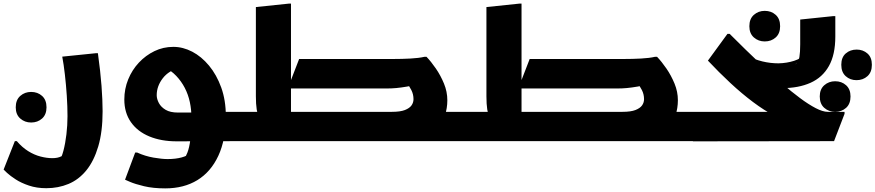

<svg xmlns="http://www.w3.org/2000/svg" viewBox="-59 -780 4838 1061"><path d="M34 0Q63 34 96.5 55Q130 76 165 85Q200 94 230 94Q260 94 279.5 84Q299 74 308 75L265 115Q281 93 291.5 53Q302 13 308 -37.5Q314 -88 314 -138Q314 -192 310 -252Q306 -312 299.5 -368.5Q293 -425 285 -467L471 -486H482Q496 -385 502 -305.5Q508 -226 508 -165Q508 -52 484 29Q460 110 418 161.5Q376 213 319.5 236.5Q263 260 197 260Q144 260 101 245.5Q58 231 28 211.5Q-2 192 -19.5 176Q-37 160 -39 157L23 0ZM113 -103Q78 -103 53 -125Q28 -147 28 -187Q28 -228 53 -250Q78 -272 113 -272Q149 -272 173.5 -250Q198 -228 198 -187Q198 -147 173.5 -125Q149 -103 113 -103Z M628 -230Q628 -289 649.5 -341.5Q671 -394 708.5 -434Q746 -474 794.5 -497.5Q843 -521 899 -521Q952 -521 1003 -494.5Q1054 -468 1096 -417.5Q1138 -367 1163.5 -296.5Q1189 -226 1189 -138Q1189 -8 1147.5 81Q1106 170 1031.5 215.5Q957 261 854 261Q787 261 737 249Q687 237 659.5 225Q632 213 632 213L688 63H699Q743 83 789.5 91Q836 99 867 99Q911 99 944.5 90Q978 81 1002 61L954 107Q966 90 976.5 63.5Q987 37 993 -8.5Q999 -54 999 -128Q999 -174 990 -216Q981 -258 962 -294.5Q943 -331 915 -360.5Q887 -390 848 -410L936 -406Q874 -391 840.5 -347.5Q807 -304 807 -254Q807 -233 819 -210.5Q831 -188 856.5 -173Q882 -158 925 -158H1010L1014 -162H1262V-20L1242 0L917 1Q832 1 766.5 -26Q701 -53 664.5 -105Q628 -157 628 -230Z M2096 0V-162H2516V-20L2496 0ZM1527 -162H2107Q2153 -162 2178.5 -172Q2204 -182 2215 -197.5Q2226 -213 2226 -232Q2226 -259 2214 -282.5Q2202 -306 2189 -320L2267 -317Q2222 -307 2190 -301.5Q2158 -296 2131.5 -293.5Q2105 -291 2076 -291H1531L1594 -454H2113Q2162 -454 2209 -456.5Q2256 -459 2286 -466H2298Q2323 -440 2349.5 -401.5Q2376 -363 2394.5 -318Q2413 -273 2413 -226Q2413 -182 2399.5 -141.5Q2386 -101 2354.5 -69Q2323 -37 2269.5 -18.5Q2216 0 2138 0H1527ZM1222 0V-142L1242 -162H1442L1378 -135Q1364 -146 1359.5 -175.5Q1355 -205 1355 -248V-741L1537 -760H1549V-83L1470 -162H1676V-20L1656 0Z M3370 0V-162H3790V-20L3770 0ZM2801 -162H3381Q3427 -162 3452.5 -172Q3478 -182 3489 -197.5Q3500 -213 3500 -232Q3500 -259 3488 -282.5Q3476 -306 3463 -320L3541 -317Q3496 -307 3464 -301.5Q3432 -296 3405.5 -293.5Q3379 -291 3350 -291H2805L2868 -454H3387Q3436 -454 3483 -456.5Q3530 -459 3560 -466H3572Q3597 -440 3623.5 -401.5Q3650 -363 3668.5 -318Q3687 -273 3687 -226Q3687 -182 3673.5 -141.5Q3660 -101 3628.5 -69Q3597 -37 3543.5 -18.5Q3490 0 3412 0H2801ZM2496 0V-142L2516 -162H2716L2652 -135Q2638 -146 2633.5 -175.5Q2629 -205 2629 -248V-741L2811 -760H2823V-83L2744 -162H2950V-20L2930 0Z M4515 -162H4608V-151L4550 0L3770 1V-142L3790 -162H4261L4221 -140Q4164 -170 4102.5 -216Q4041 -262 3977.5 -321Q3914 -380 3853 -445L3961 -593H3973Q4012 -554 4060 -507Q4108 -460 4159.5 -411.5Q4211 -363 4263 -318Q4315 -273 4362 -238Q4409 -203 4448.5 -182.5Q4488 -162 4515 -162ZM4167 -551Q4132 -551 4107 -573Q4082 -595 4082 -635Q4082 -676 4107 -698Q4132 -720 4167 -720Q4203 -720 4227.5 -698Q4252 -676 4252 -635Q4252 -595 4227.5 -573Q4203 -551 4167 -551Z M4154 -311 4078 -470Q4111 -451 4154.5 -440.5Q4198 -430 4243 -430Q4289 -431 4329.5 -444Q4370 -457 4393 -484L4334 -422Q4354 -438 4358.5 -464.5Q4363 -491 4363 -535V-672L4546 -691H4557V-578Q4557 -478 4521.5 -415Q4486 -352 4420 -322.5Q4354 -293 4264 -293Q4237 -293 4210 -298Q4183 -303 4154 -311ZM4674 -337Q4639 -337 4614.5 -359Q4590 -381 4590 -422Q4590 -463 4614.5 -484.5Q4639 -506 4675 -506Q4710 -506 4734.5 -484.5Q4759 -463 4759 -422Q4759 -381 4734.5 -359Q4710 -337 4674 -337ZM4556 -162Q4521 -162 4496 -184Q4471 -206 4471 -247Q4471 -287 4496 -309Q4521 -331 4556 -331Q4592 -331 4616.5 -309Q4641 -287 4641 -247Q4641 -206 4616.5 -184Q4592 -162 4556 -162Z"/></svg>

Font: Kufam ExtraBold
Style: Italic
Weight: 800
Italic angle: -11°
Designer: Artur Schmal
Foundry: Original Type
Version: Version 1.301; ttfautohint (v1.8.3)